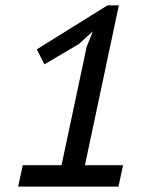

<svg xmlns="http://www.w3.org/2000/svg" viewBox="-20 -693 540 713"><path d="M64.5 -79.6H208.5L301.8 -519L324.7 -576.7L273.4 -529.8L145 -454.1L116.7 -509.8L379.4 -673.3H421.4L295.4 -79.6H437L419.9 0H47.4Z"/></svg>

Font: PT Astra Sans
Style: Italic
Weight: 400
Italic angle: -16°
Designer: A.Korolkova, I. Chaeva
Foundry: ParaType Ltd
Version: Version 1.001; ttfautohint (v1.6)